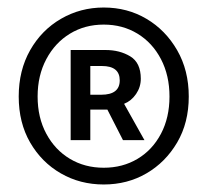

<svg xmlns="http://www.w3.org/2000/svg" viewBox="-20 -861 557 516"><path d="M30.3 -601.6Q30.3 -671.9 61 -726.1Q91.8 -780.3 144 -810.5Q196.3 -840.8 258.8 -840.8Q322.3 -840.8 373.5 -810.5Q424.8 -780.3 456.1 -726.1Q487.3 -671.9 487.3 -601.6Q487.3 -531.2 456.1 -478Q424.8 -424.8 373.5 -395Q322.3 -365.2 258.8 -365.2Q195.3 -365.2 143.6 -395Q91.8 -424.8 61 -478Q30.3 -531.2 30.3 -601.6ZM258.8 -410.2Q309.6 -410.2 349.6 -434.1Q389.6 -458 412.6 -501.5Q435.5 -544.9 435.5 -601.6Q435.5 -658.2 412.6 -702.1Q389.6 -746.1 349.6 -770.5Q309.6 -794.9 258.8 -794.9Q208 -794.9 168 -770.5Q127.9 -746.1 104.5 -702.1Q81.1 -658.2 81.1 -601.6Q81.1 -544.9 104.5 -501.5Q127.9 -458 168 -434.1Q208 -410.2 258.8 -410.2ZM169.9 -484.4V-726.6H263.7Q301.8 -726.6 330.1 -709.5Q358.4 -692.4 358.4 -649.4Q358.4 -627 345.7 -608.4Q333 -589.8 313.5 -582L368.2 -484.4H310.5L268.6 -566.4H222.7V-484.4ZM222.7 -606.4H252Q301.8 -606.4 301.8 -645Q301.8 -683.6 253.9 -683.6H222.7Z"/></svg>

Font: GenEi LateMin P v2
Style: Medium
Weight: 500
Designer: o_tamon (Modified)
Foundry: o_tamon / Adobe Systems Incorporated / FONT 910 / Philipp H. Poll
Version: Version 2.1;Original Version 1.004